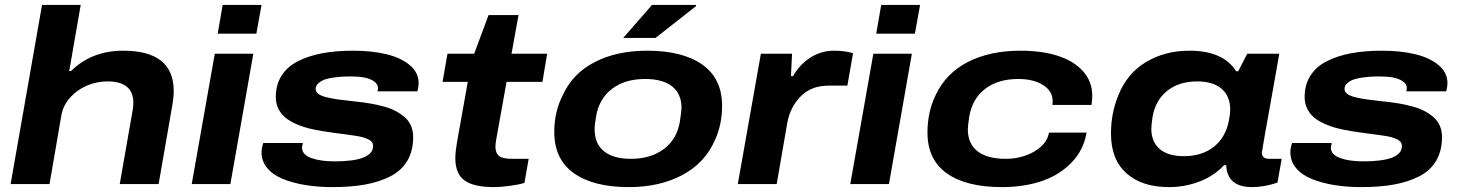

<svg xmlns="http://www.w3.org/2000/svg" viewBox="-20 -744 5908 776"><path d="M22.9 0 149.9 -724.1H306.2L259.8 -457H267.1Q350.6 -539.1 478 -539.1Q682.1 -539.1 682.1 -376Q682.1 -350.6 675.8 -314.9L621.1 0H463.9L516.1 -297.9Q519 -314.5 519 -328.1Q519 -415 414.1 -415Q371.1 -415 331.1 -397.9Q291 -380.9 262.9 -349.1Q234.9 -317.4 228 -277.8L180.2 0Z M859.9 -607.9 879.9 -724.1H1037.1L1016.1 -607.9ZM754.9 0 848.1 -526.9H1003.9L911.1 0Z M1323.7 12.2Q1264.6 12.2 1214.1 3.9Q1163.6 -4.4 1123.3 -20.8Q1083 -37.1 1060.1 -64.7Q1037.1 -92.3 1037.1 -127.9Q1037.1 -146 1043.9 -166H1204.1Q1200.7 -148.9 1200.7 -147.9Q1200.7 -119.1 1237.5 -105.5Q1274.4 -91.8 1332 -91.8Q1487.8 -91.8 1487.8 -153.8Q1487.8 -162.6 1483.4 -169.2Q1479 -175.8 1468.8 -180.7Q1458.5 -185.5 1447 -189Q1435.5 -192.4 1416.3 -195.3Q1397 -198.2 1380.4 -200.4Q1363.8 -202.6 1337.2 -206.1Q1310.5 -209.5 1290 -212.9Q1255.4 -218.3 1227.8 -225.3Q1200.2 -232.4 1174.6 -243.9Q1148.9 -255.4 1131.8 -270Q1114.7 -284.7 1104.7 -305.4Q1094.7 -326.2 1094.7 -352.1Q1094.7 -401.4 1117.9 -438Q1141.1 -474.6 1183.6 -496.3Q1226.1 -518.1 1281.7 -528.6Q1337.4 -539.1 1406.7 -539.1Q1482.9 -539.1 1541.7 -524.9Q1600.6 -510.7 1636.2 -480.7Q1671.9 -450.7 1671.9 -408.2Q1671.9 -393.6 1667 -375H1505.9Q1507.8 -384.8 1507.8 -387.2Q1507.8 -403.8 1491.9 -415Q1476.1 -426.3 1452.4 -430.7Q1428.7 -435.1 1397.9 -435.1Q1383.3 -435.1 1370.4 -434.6Q1357.4 -434.1 1334.7 -431.4Q1312 -428.7 1296.1 -423.8Q1280.3 -418.9 1268.1 -408.7Q1255.9 -398.4 1255.9 -384.8Q1255.9 -372.6 1267.1 -364.3Q1278.3 -356 1301 -350.6Q1323.7 -345.2 1346.9 -342Q1370.1 -338.9 1404.8 -335Q1409.2 -334.5 1411.4 -334.2Q1413.6 -334 1417.2 -333.7Q1420.9 -333.5 1423.8 -333Q1454.1 -329.6 1478 -325.4Q1502 -321.3 1529.5 -314Q1557.1 -306.6 1577.4 -296.1Q1597.7 -285.6 1614.7 -271.2Q1631.8 -256.8 1640.9 -236.1Q1649.9 -215.3 1649.9 -189.9Q1649.9 -133.8 1626 -93.8Q1602.1 -53.7 1557.1 -31Q1512.2 -8.3 1455.1 2Q1397.9 12.2 1323.7 12.2Z M1976.6 12.2Q1895.5 12.2 1857.9 -14.4Q1820.3 -41 1820.3 -105Q1820.3 -129.9 1826.7 -167L1870.6 -413.1H1768.6L1788.6 -526.9H1896.5L1954.6 -683.1H2075.7L2047.4 -526.9H2191.4L2172.4 -413.1H2027.3L1985.4 -179.2Q1982.4 -162.6 1982.4 -150.9Q1982.4 -125.5 1997.1 -113.8Q2011.7 -102.1 2049.3 -102.1H2116.7L2099.6 -4.9Q2079.1 2 2041 7.1Q2002.9 12.2 1976.6 12.2Z M2499 -590.8 2615.2 -724.1H2793V-719.2L2629.4 -590.8ZM2522 12.2Q2377.9 12.2 2299.1 -44.2Q2220.2 -100.6 2220.2 -210Q2220.2 -293.5 2254.4 -358.9Q2294.4 -447.3 2383.8 -493.2Q2473.1 -539.1 2595.2 -539.1Q2739.3 -539.1 2818.8 -482.7Q2898.4 -426.3 2898.4 -316.9Q2898.4 -240.2 2870.1 -179.2Q2830.1 -85.9 2738.3 -36.9Q2646.5 12.2 2522 12.2ZM2530.3 -102.1Q2610.8 -102.1 2663.8 -142.3Q2716.8 -182.6 2728 -253.9Q2734.4 -295.9 2734.4 -308.1Q2734.4 -364.7 2696.5 -394.8Q2658.7 -424.8 2587.4 -424.8Q2505.9 -424.8 2453.6 -385Q2401.4 -345.2 2389.2 -273.9Q2383.3 -241.7 2383.3 -221.2Q2383.3 -163.6 2420.9 -132.8Q2458.5 -102.1 2530.3 -102.1Z M2961.9 0 3055.2 -526.9H3181.2L3176.8 -436H3185.1Q3210.9 -482.4 3254.6 -510.7Q3298.3 -539.1 3351.1 -539.1Q3395 -539.1 3427.7 -528.8L3404.8 -397.9H3329.1Q3258.3 -397.9 3215.8 -354.2Q3173.3 -310.5 3162.1 -248L3119.1 0Z M3521.5 -607.9 3541.5 -724.1H3698.7L3677.7 -607.9ZM3416.5 0 3509.8 -526.9H3665.5L3572.8 0Z M4029.3 12.2Q3884.8 12.2 3806.6 -43.5Q3728.5 -99.1 3728.5 -208Q3728.5 -292 3761.7 -359.9Q3803.2 -448.2 3892.3 -493.7Q3981.4 -539.1 4104.5 -539.1Q4189 -539.1 4253.4 -519Q4317.9 -499 4356.2 -457.3Q4394.5 -415.5 4394.5 -356.9Q4394.5 -339.8 4391.6 -319.8H4233.4Q4234.4 -324.7 4234.4 -335Q4234.4 -376.5 4195.3 -400.6Q4156.2 -424.8 4095.7 -424.8Q4014.2 -424.8 3962.2 -385.3Q3910.2 -345.7 3897.5 -273.9Q3891.6 -233.9 3891.6 -221.2Q3891.6 -163.6 3930.7 -132.8Q3969.7 -102.1 4044.4 -102.1Q4109.4 -102.1 4160.4 -131.8Q4211.4 -161.6 4219.7 -208H4371.6Q4359.4 -136.2 4309.3 -85.4Q4259.3 -34.7 4187.7 -11.2Q4116.2 12.2 4029.3 12.2Z M4704.1 12.2Q4595.7 12.2 4533 -43.5Q4470.2 -99.1 4470.2 -204.1Q4470.2 -286.6 4500 -358.9Q4535.6 -447.8 4612.1 -493.4Q4688.5 -539.1 4787.1 -539.1Q4923.8 -539.1 4976.1 -456.1H4984.4L5021 -526.9H5150.4L5128.4 -401.9Q5080.1 -133.8 5080.1 -127.9Q5080.1 -102.1 5108.4 -102.1H5160.2L5143.1 -5.9Q5090.3 12.2 5039.1 12.2Q4972.2 12.2 4948.2 -28.8Q4936 -52.2 4936 -76.2H4927.2Q4885.7 -32.2 4827.1 -10Q4768.6 12.2 4704.1 12.2ZM4764.2 -112.8Q4838.9 -112.8 4887 -151.6Q4935.1 -190.4 4947.3 -259.8Q4952.1 -283.7 4952.1 -300.8Q4952.1 -355 4917.5 -385Q4882.8 -415 4818.4 -415Q4745.1 -415 4697.3 -376.7Q4649.4 -338.4 4638.2 -271Q4633.3 -238.8 4633.3 -223.1Q4633.3 -170.9 4667.2 -141.8Q4701.2 -112.8 4764.2 -112.8Z M5481.9 12.2Q5422.9 12.2 5372.3 3.9Q5321.8 -4.4 5281.5 -20.8Q5241.2 -37.1 5218.3 -64.7Q5195.3 -92.3 5195.3 -127.9Q5195.3 -146 5202.1 -166H5362.3Q5358.9 -148.9 5358.9 -147.9Q5358.9 -119.1 5395.8 -105.5Q5432.6 -91.8 5490.2 -91.8Q5646 -91.8 5646 -153.8Q5646 -162.6 5641.6 -169.2Q5637.2 -175.8 5627 -180.7Q5616.7 -185.5 5605.2 -189Q5593.8 -192.4 5574.5 -195.3Q5555.2 -198.2 5538.6 -200.4Q5522 -202.6 5495.4 -206.1Q5468.8 -209.5 5448.2 -212.9Q5413.6 -218.3 5386 -225.3Q5358.4 -232.4 5332.8 -243.9Q5307.1 -255.4 5290 -270Q5272.9 -284.7 5262.9 -305.4Q5252.9 -326.2 5252.9 -352.1Q5252.9 -401.4 5276.1 -438Q5299.3 -474.6 5341.8 -496.3Q5384.3 -518.1 5439.9 -528.6Q5495.6 -539.1 5564.9 -539.1Q5641.1 -539.1 5700 -524.9Q5758.8 -510.7 5794.4 -480.7Q5830.1 -450.7 5830.1 -408.2Q5830.1 -393.6 5825.2 -375H5664.1Q5666 -384.8 5666 -387.2Q5666 -403.8 5650.1 -415Q5634.3 -426.3 5610.6 -430.7Q5586.9 -435.1 5556.2 -435.1Q5541.5 -435.1 5528.6 -434.6Q5515.6 -434.1 5492.9 -431.4Q5470.2 -428.7 5454.3 -423.8Q5438.5 -418.9 5426.3 -408.7Q5414.1 -398.4 5414.1 -384.8Q5414.1 -372.6 5425.3 -364.3Q5436.5 -356 5459.2 -350.6Q5481.9 -345.2 5505.1 -342Q5528.3 -338.9 5563 -335Q5567.4 -334.5 5569.6 -334.2Q5571.8 -334 5575.4 -333.7Q5579.1 -333.5 5582 -333Q5612.3 -329.6 5636.2 -325.4Q5660.2 -321.3 5687.7 -314Q5715.3 -306.6 5735.6 -296.1Q5755.9 -285.6 5772.9 -271.2Q5790 -256.8 5799.1 -236.1Q5808.1 -215.3 5808.1 -189.9Q5808.1 -133.8 5784.2 -93.8Q5760.3 -53.7 5715.3 -31Q5670.4 -8.3 5613.3 2Q5556.2 12.2 5481.9 12.2Z"/></svg>

Font: Archivo Expanded
Style: Bold Italic
Weight: 700
Width: 7
Italic angle: -10°
Designer: Hector Gatti
Foundry: Omnibus-Type
Version: Version 2.001